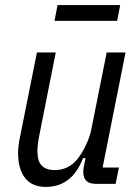

<svg xmlns="http://www.w3.org/2000/svg" viewBox="-20 -722 550 754"><path d="M199 -516 135 -194Q127 -156 127 -128Q127 -88 144.5 -71Q162 -54 194 -54Q248 -54 282 -95Q303 -121 318.5 -154.5Q334 -188 339 -216L399 -516H473L383 -64H447L434 0H356Q307 0 307 -47Q307 -55 308 -62Q309 -69 311 -77L316 -101H306Q263 12 160 12Q106 12 78.5 -23Q51 -58 51 -122Q51 -138 53.5 -156Q56 -174 61 -196L125 -516ZM206 -702H452L440 -640H194Z"/></svg>

Font: IBM Plex Sans Condensed
Style: Italic
Weight: 400
Width: 3
Italic angle: -11°
Designer: Mike Abbink, Paul van der Laan, Pieter van Rosmalen
Foundry: Bold Monday
Version: Version 1.3